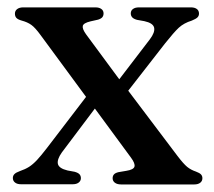

<svg xmlns="http://www.w3.org/2000/svg" viewBox="-20 -488 566 508"><path d="M222.5 -251 254.5 -232 143.5 -84.5Q130.5 -66 133.2 -54.2Q136 -42.5 158.5 -37L177.5 -33.5Q186.5 -31 190.2 -27Q194 -23 194 -16.5Q194 -9.5 188.2 -5Q182.5 -0.5 172.5 -0.5H35.5Q25.5 -0.5 19.8 -5Q14 -9.5 14 -17Q14 -23 18 -27.2Q22 -31.5 33 -35.5Q46.5 -40 56.8 -46.5Q67 -53 77.8 -64.5Q88.5 -76 103.5 -95.5ZM207.5 -397.5 309 -260 314 -255 449.5 -75.5Q465.5 -54.5 475.2 -46.5Q485 -38.5 498.5 -34Q508 -30.5 511.8 -26.5Q515.5 -22.5 515.5 -16.5Q515.5 -9 509.8 -4.5Q504 0 494 0H300.5Q290 0 284 -4.5Q278 -9 278 -16.5Q278 -22.5 281.5 -26.5Q285 -30.5 293.5 -32.5L314 -36Q333.5 -39 335.8 -47.2Q338 -55.5 326.5 -71L218 -218.5L213 -224.5L87.5 -395Q73 -415 62.8 -422.2Q52.5 -429.5 37.5 -433.5Q27 -436.5 23.2 -440.8Q19.5 -445 19.5 -452Q19.5 -459.5 25.5 -464Q31.5 -468.5 41.5 -468.5H232Q242.5 -468.5 248.2 -464.2Q254 -460 254 -452.5Q254 -446.5 250.8 -442.5Q247.5 -438.5 239.5 -436L219.5 -431.5Q200.5 -427 199 -419.2Q197.5 -411.5 207.5 -397.5ZM301 -224.5 269 -243.5 376.5 -384Q390.5 -402.5 387.8 -414.8Q385 -427 362 -432L342.5 -435.5Q333.5 -438 329.8 -442.2Q326 -446.5 326 -452.5Q326 -460 331.8 -464.2Q337.5 -468.5 348 -468.5H485Q495 -468.5 500.8 -464.2Q506.5 -460 506.5 -452Q506.5 -446 502.5 -442Q498.5 -438 487.5 -433.5Q466.5 -427 453.2 -414.8Q440 -402.5 417 -373.5Z"/></svg>

Font: Fraunces 20pt
Style: Regular
Weight: 400
Version: Version 1.000;[b76b70a41]